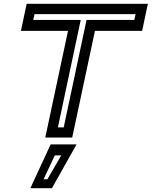

<svg xmlns="http://www.w3.org/2000/svg" viewBox="-20 -720 794 1005"><path d="M217 0 336 -558.5H89.5L119.5 -700H754L724 -558.5H477L358 0ZM283 -53H313.5L433 -615.5H683L689.5 -646H160.5L154 -615.5H402.5ZM139 265 245 36H380.5L252 265ZM208 218.5H228L300.5 93.5H267Z"/></svg>

Font: Tourney Expanded SemiBold
Style: Italic
Weight: 600
Width: 7
Italic angle: -12°
Designer: Tyler Finck
Foundry: Etcetera Type Co
Version: Version 1.010; ttfautohint (v1.8.3)